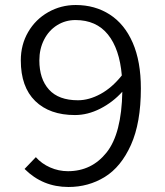

<svg xmlns="http://www.w3.org/2000/svg" viewBox="-20 -733 659 766"><path d="M78 -59 123 -106Q146 -80 180 -65Q214 -50 251 -50Q346 -50 405.5 -125Q465 -200 468 -367Q430 -325 380 -299.5Q330 -274 279 -274Q178 -274 120.5 -330Q63 -386 63 -492Q63 -555 92.5 -605.5Q122 -656 172.5 -684.5Q223 -713 282 -713Q359 -713 418 -675Q477 -637 509.5 -562.5Q542 -488 542 -380Q542 -243 502.5 -155Q463 -67 398 -27Q333 13 253 13Q150 13 78 -59ZM291 -333Q335 -333 381 -358Q427 -383 466 -432Q457 -538 410.5 -595.5Q364 -653 281 -653Q241 -653 208 -632.5Q175 -612 156 -575Q137 -538 137 -492Q137 -418 175.5 -375.5Q214 -333 291 -333Z"/></svg>

Font: Nebula Sans Book
Style: Regular
Weight: 400
Designer: Paul D. Hunt for Adobe (as Source Sans)
Foundry: Nebula Entertainment & Broadcasting LLC
Version: Version 1.010